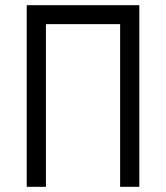

<svg xmlns="http://www.w3.org/2000/svg" viewBox="-20 -720 640 740"><path d="M83 0H157V-627H443V0H517V-700H83Z"/></svg>

Font: Fliege Mono Light
Style: Regular
Weight: 300
Version: Version 0.020;Glyphs 3.3 (3306)